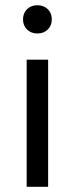

<svg xmlns="http://www.w3.org/2000/svg" viewBox="-20 -714 286 734"><path d="M82 0V-486H164V0ZM123 -586Q99 -586 83.5 -601Q68 -616 68 -640Q68 -664 83.5 -679Q99 -694 123 -694Q147 -694 162.5 -679Q178 -664 178 -640Q178 -616 162.5 -601Q147 -586 123 -586Z"/></svg>

Font: Source Sans 3
Style: Regular
Weight: 400
Designer: Paul D. Hunt
Foundry: Adobe
Version: Version 3.046;hotconv 1.0.118;makeotfexe 2.5.65603